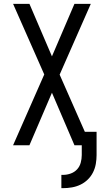

<svg xmlns="http://www.w3.org/2000/svg" viewBox="-20 -755 540 998"><path d="M299 223V154H308Q328 154 347.5 147Q367 140 380.5 125.5Q394 111 399.5 91Q405 71 405 51V0H367L250 -273L133 0H48L210 -368L48 -735H133L250 -462L367 -735H452L290 -367L421 -70H482V51Q482 74 478 97Q474 120 463.5 141Q453 162 436 178.5Q419 195 398 205Q377 215 354 219Q331 223 308 223Z"/></svg>

Font: Iosevka Algr
Style: Regular
Weight: 400
Monospace: yes
Designer: Belleve Invis
Foundry: Belleve Invis
Version: Version 26.0.2; ttfautohint (v1.8.3)